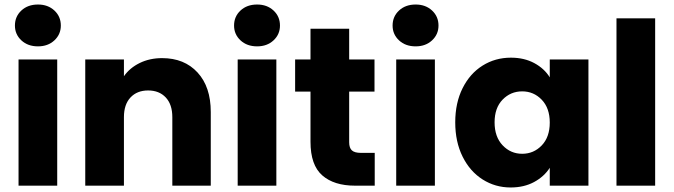

<svg xmlns="http://www.w3.org/2000/svg" viewBox="-20 -821 2979 849"><path d="M148 -616Q103 -616 74.5 -642.5Q46 -669 46 -708Q46 -748 74.5 -774.5Q103 -801 148 -801Q192 -801 220.5 -774.5Q249 -748 249 -708Q249 -669 220.5 -642.5Q192 -616 148 -616ZM233 -558V0H62V-558Z M697 -564Q795 -564 853.5 -500.5Q912 -437 912 -326V0H742V-303Q742 -359 713 -390Q684 -421 635 -421Q586 -421 557 -390Q528 -359 528 -303V0H357V-558H528V-484Q554 -521 598 -542.5Q642 -564 697 -564Z M1117 -616Q1072 -616 1043.5 -642.5Q1015 -669 1015 -708Q1015 -748 1043.5 -774.5Q1072 -801 1117 -801Q1161 -801 1189.5 -774.5Q1218 -748 1218 -708Q1218 -669 1189.5 -642.5Q1161 -616 1117 -616ZM1202 -558V0H1031V-558Z M1637 -145V0H1550Q1457 0 1405 -45.5Q1353 -91 1353 -194V-416H1285V-558H1353V-694H1524V-558H1636V-416H1524V-192Q1524 -167 1536 -156Q1548 -145 1576 -145Z M1818 -616Q1773 -616 1744.5 -642.5Q1716 -669 1716 -708Q1716 -748 1744.5 -774.5Q1773 -801 1818 -801Q1862 -801 1890.5 -774.5Q1919 -748 1919 -708Q1919 -669 1890.5 -642.5Q1862 -616 1818 -616ZM1903 -558V0H1732V-558Z M1993 -280Q1993 -366 2025.5 -431Q2058 -496 2114 -531Q2170 -566 2239 -566Q2298 -566 2342.5 -542Q2387 -518 2411 -479V-558H2582V0H2411V-79Q2386 -40 2341.5 -16Q2297 8 2238 8Q2170 8 2114 -27.5Q2058 -63 2025.5 -128.5Q1993 -194 1993 -280ZM2411 -279Q2411 -343 2375.5 -380Q2340 -417 2289 -417Q2238 -417 2202.5 -380.5Q2167 -344 2167 -280Q2167 -216 2202.5 -178.5Q2238 -141 2289 -141Q2340 -141 2375.5 -178Q2411 -215 2411 -279Z M2877 -740V0H2706V-740Z"/></svg>

Font: Fz Poppins
Style: Bold
Weight: 700
Designer: Ninad Kale (Devanagari), Jonny Pinhorn (Latin)
Foundry: Indian Type Foundry
Version: Vit hóa bi Vntype.Com & FontZin.Com